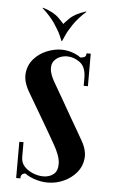

<svg xmlns="http://www.w3.org/2000/svg" viewBox="-50 -688 428 729"><g transform="rotate(5 164.0 -323.0)"><path d="M247.5 -652.8 250.2 -652Q219.2 -624.2 201.6 -597.9Q184 -571.5 176.6 -553.9Q169.2 -536.2 167.2 -533H165.2L165 -596.8Q167 -600 186.8 -620Q206.5 -640 247.5 -652.8ZM85 -652.8Q126 -640 145.8 -620Q165.5 -600 167.5 -596.8L167.2 -533H165.2Q164.2 -536.2 156.4 -553.9Q148.5 -571.5 130.9 -597.9Q113.2 -624.2 82.2 -652ZM280 -391H264V-400.2Q264 -442.5 240.9 -459.8Q217.8 -477 191.8 -477Q176.8 -477 163.1 -471Q149.5 -465 141.1 -453.2Q132.8 -441.5 134.4 -422.6Q136 -403.8 150.5 -377.8Q169.2 -345.8 187.4 -314Q205.5 -282.2 222.1 -253.2Q238.8 -224.2 252.4 -200.9Q266 -177.5 274.2 -162.8Q294.2 -128 291.4 -97.1Q288.5 -66.2 269.2 -43.1Q250 -20 220.9 -6.6Q191.8 6.8 159.2 6.8Q133 6.8 105.1 -3Q77.2 -12.8 58.1 -32.4Q39 -52 39 -81.2V-95H55V-81.2Q55 -59.8 68.6 -45.2Q82.2 -30.8 102 -23Q121.8 -15.2 140.5 -15.2Q165 -15.2 180.6 -28.4Q196.2 -41.5 195.2 -70.1Q194.2 -98.8 168.2 -143.2Q157 -162.8 144.2 -185Q131.5 -207.2 117.4 -231Q103.2 -254.8 89.6 -278.4Q76 -302 62.5 -324.5Q37.2 -365.8 40.2 -398.4Q43.2 -431 63.4 -454Q83.5 -477 112.4 -488.8Q141.2 -500.5 168.8 -500.5Q194.2 -500.5 219.9 -489.8Q245.5 -479 262.8 -456.8Q280 -434.5 280 -399.5ZM264 -371V-440.2L237.8 -477Q247.8 -477 255.9 -479.8Q264 -482.5 264 -495H280V-371ZM55 -138V-51.2L76.8 -20.5Q66.8 -20.5 60.9 -16.2Q55 -12 55 0H39V-138Z"/></g></svg>

Font: Emberly Black
Style: Regular
Weight: 900
Designer: Rajesh Rajput
Foundry: Rajesh Rajput
Version: Version 1.000